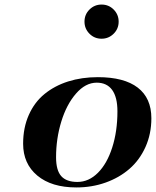

<svg xmlns="http://www.w3.org/2000/svg" viewBox="-20 -821 691 851"><path d="M354.5 -725.1Q354.5 -756.8 376.7 -778.8Q398.9 -800.8 430.2 -800.8Q461.9 -800.8 483.9 -778.6Q505.9 -756.3 505.9 -725.1Q505.9 -693.4 483.6 -671.4Q461.4 -649.4 430.2 -649.4Q398.4 -649.4 376.5 -671.6Q354.5 -693.8 354.5 -725.1ZM323.2 -14.6Q373.5 -14.6 414.1 -55.2Q454.6 -95.7 477.5 -167.5Q500.5 -239.3 500.5 -327.6Q500.5 -390.1 477.1 -422.4Q453.6 -454.6 408.7 -454.6Q358.9 -454.6 316.9 -406.2Q274.9 -357.9 251.7 -282.2Q228.5 -206.5 228.5 -124Q228.5 -65.9 251.5 -40.3Q274.4 -14.6 323.2 -14.6ZM413.6 -479Q530.3 -479 590.6 -432.6Q650.9 -386.2 650.9 -296.9Q650.9 -227.5 624.8 -169.4Q598.6 -111.3 553.5 -72.3Q508.3 -33.2 447.8 -11.7Q387.2 9.8 318.4 9.8Q208.5 9.8 145.5 -42.7Q82.5 -95.2 82.5 -184.1Q82.5 -254.9 107.7 -311.5Q132.8 -368.2 177.5 -404.5Q222.2 -440.9 282.2 -460Q342.3 -479 413.6 -479Z"/></svg>

Font: QumpellkaNo12
Style: Regular
Weight: 500
Designer: gluk (gluksza@wp.pl)
Foundry: gluk (gluksza@wp.pl)
Version: Version 00.480